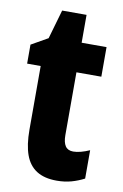

<svg xmlns="http://www.w3.org/2000/svg" viewBox="-79 -710 492 767"><g transform="rotate(10 167.0 -326.5)"><path d="M251 -116Q265 -116 282 -120.5Q299 -125 317 -133V-18Q292 -5 265 2.5Q238 10 206 10Q156 10 124.5 -10Q93 -30 78.5 -70Q64 -110 64 -172V-430H9V-507L76 -545L110 -663H209V-550H310V-430H209V-175Q209 -146 219 -131Q229 -116 251 -116Z"/></g></svg>

Font: Noto Sans Khmer ExtraCondensed ExtraBold
Style: Regular
Weight: 800
Width: 2
Designer: Danh Hong and the Monotype Design Team
Foundry: Monotype Imaging Inc.
Version: Version 2.004